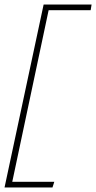

<svg xmlns="http://www.w3.org/2000/svg" viewBox="-38 -726 423 845"><path d="M-18 99 154 -706H365L361 -681H176L16 74H201L193 99Z"/></svg>

Font: Kanit Thin
Style: Italic
Weight: 250
Italic angle: -12°
Designer: Katatrad Team
Foundry: CadsonDemak
Version: Version 2.000; ttfautohint (v1.8.3)